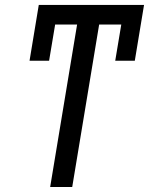

<svg xmlns="http://www.w3.org/2000/svg" viewBox="-20 -747 595 767"><path d="M134.9 -727.3H555.4L518.5 -504.3H440.3L464.5 -649.1H376.1L268.5 0H180.4L288 -649.1H200.3L176.1 -504.3H98Z"/></svg>

Font: Inter P
Style: Italic
Weight: 400
Italic angle: -9.40001°
Designer: Rasmus Andersson
Foundry: rsms
Version: Version 3.018;git-588b23468